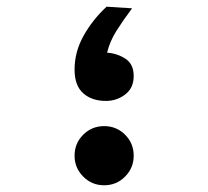

<svg xmlns="http://www.w3.org/2000/svg" viewBox="-20 -547 626 577"><path d="M293 9.8Q255.9 9.8 230 -16.4Q204.1 -42.5 204.1 -79.1Q204.1 -116.2 230 -142.1Q255.9 -168 293 -168Q330.1 -168 356 -142.1Q381.8 -116.2 381.8 -79.1Q381.8 -42.5 356 -16.4Q330.1 9.8 293 9.8ZM298.3 -243.7Q255.9 -243.7 230 -266.8Q204.1 -290 204.1 -337.9Q204.1 -390.6 230.7 -438.7Q257.3 -486.8 300.3 -526.9L377 -522Q350.1 -486.3 330.1 -454.6Q310.1 -422.9 301.8 -388.7Q332 -386.7 356.9 -370.6Q381.8 -354.5 381.8 -318.4Q381.8 -282.7 356.4 -263.2Q331.1 -243.7 298.3 -243.7Z"/></svg>

Font: Cascadia Code PL
Style: Bold
Weight: 700
Monospace: yes
Designer: Aaron Bell
Foundry: Saja Typeworks
Version: Version 2404.023; ttfautohint (v1.8.4)